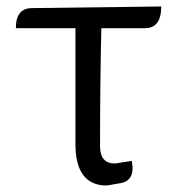

<svg xmlns="http://www.w3.org/2000/svg" viewBox="-20 -560 547 593"><path d="M387 -63Q399 -1 350 6L310 13Q213 13 213 -115V-473H29Q29 -535 79 -535L478 -540Q478 -473 428 -473H293Q289 -305 289 -109Q289 -55 335 -55L387 -63Z"/></svg>

Font: Swei Half Moon CJK TC
Style: DemiLight
Weight: 350
Version: Version 2.125